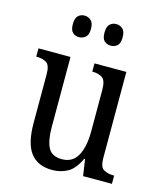

<svg xmlns="http://www.w3.org/2000/svg" viewBox="-113 -828 774 920"><g transform="rotate(15 274.0 -367.5)"><path d="M232 10Q161 10 125 -36.5Q89 -83 89 -186V-427Q89 -471 70 -483Q51 -495 23 -495H19V-536H178V-189Q178 -122 196 -87Q214 -52 264 -52Q318 -52 342 -97Q366 -142 366 -215V-422Q366 -470 347 -482.5Q328 -495 300 -495H297V-536H455V-109Q455 -64 475 -52.5Q495 -41 523 -41H527V0H384L372 -82H368Q343 -28 309 -9Q275 10 232 10ZM350 -638Q331 -638 318 -649.5Q305 -661 305 -691Q305 -721 318 -733Q331 -745 350 -745Q368 -745 381.5 -733Q395 -721 395 -691Q395 -661 381.5 -649.5Q368 -638 350 -638ZM192 -638Q174 -638 161 -649.5Q148 -661 148 -691Q148 -721 161 -733Q174 -745 192 -745Q210 -745 224 -733Q238 -721 238 -691Q238 -661 224 -649.5Q210 -638 192 -638Z"/></g></svg>

Font: Noto Serif Myanmar Cond
Style: Regular
Weight: 400
Width: 3
Designer: Ben Mitchell and the Monotype Design Team
Foundry: Monotype Imaging Inc.
Version: Version 2.106; ttfautohint (v1.8.4.7-5d5b)